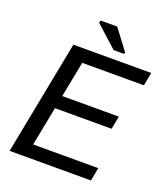

<svg xmlns="http://www.w3.org/2000/svg" viewBox="-150 -936 903 1040"><g transform="rotate(20 302.0 -416.0)"><path d="M27.8 0 155.8 -658.7H604.5L589.8 -582.5H234.4L194.3 -376.5H520.5L505.9 -301.3H179.7L135.7 -76.2H511.2L496.6 0ZM370.6 -705.6 246.1 -817.9 249 -832H345.2L433.1 -715.3L431.2 -705.6Z"/></g></svg>

Font: Cousine
Style: Italic
Weight: 400
Italic angle: -12°
Monospace: yes
Designer: Steve Matteson
Foundry: Monotype Imaging Inc.
Version: Version 1.21